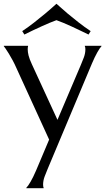

<svg xmlns="http://www.w3.org/2000/svg" viewBox="-36 -741 555 1011"><path d="M222.7 -5.9 50.8 -381.8Q41.5 -403.3 30.8 -423.1Q20 -442.9 10.5 -458.5Q1 -474.1 -6.3 -484.6Q-13.7 -495.1 -16.1 -498V-500H111.8V-498Q110.8 -495.6 110.4 -490.7Q109.9 -485.8 109.9 -481.9Q109.9 -466.8 114.5 -448.5Q119.1 -430.2 131.8 -402.8L266.6 -109.9L389.6 -398.9Q397.5 -417 405.5 -438.5Q413.6 -460 413.6 -481.9Q413.6 -488.3 412.6 -492.4Q411.6 -496.6 410.6 -498V-500H498.5V-498Q489.7 -488.8 476.3 -465.1Q462.9 -441.4 447.8 -405.8L214.8 148.9Q207 167 199 188.5Q190.9 210 190.9 231.9Q190.9 238.3 191.9 242.4Q192.9 246.6 193.8 248V250H102.5V248Q111.8 238.8 125.2 215.6Q138.7 192.4 153.8 157.2ZM261.2 -721.2Q289.6 -695.3 319.8 -669.9Q346.2 -647.9 377.9 -623Q409.7 -598.1 441.4 -577.1L430.2 -559.1Q409.2 -569.3 386.2 -580.3Q363.3 -591.3 341.1 -601.6Q318.8 -611.8 298.3 -620.4Q277.8 -628.9 261.2 -634.8Q244.6 -628.9 224.4 -620.4Q204.1 -611.8 181.9 -601.8Q159.7 -591.8 136.7 -580.8Q113.8 -569.8 92.3 -559.1L81.1 -577.1Q112.8 -598.1 144.5 -623Q176.3 -647.9 202.6 -669.9Q232.9 -695.3 261.2 -721.2Z"/></svg>

Font: Marcellus
Style: Regular
Weight: 400
Designer: Astigmatic (AOETI)
Foundry: Astigmatic (AOETI)
Version: Version 1.000